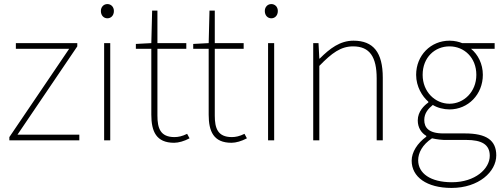

<svg xmlns="http://www.w3.org/2000/svg" viewBox="-20 -690 2470 944"><path d="M26 0H370V-28H66L360 -462V-478H58V-450H320L26 -16Z M492 0H522V-478H492ZM508 -600C526 -600 540 -614 540 -636C540 -656 526 -670 508 -670C490 -670 476 -656 476 -636C476 -614 490 -600 508 -600Z M836 12C858 12 886 4 912 -10L900 -32C876 -20 856 -16 838 -16C768 -16 754 -60 754 -122V-450H896V-478H754V-638H728L724 -478L648 -474V-450H724V-126C724 -44 748 12 836 12Z M1118 12C1140 12 1168 4 1194 -10L1182 -32C1158 -20 1138 -16 1120 -16C1050 -16 1036 -60 1036 -122V-450H1178V-478H1036V-638H1010L1006 -478L930 -474V-450H1006V-126C1006 -44 1030 12 1118 12Z M1298 0H1328V-478H1298ZM1314 -600C1332 -600 1346 -614 1346 -636C1346 -656 1332 -670 1314 -670C1296 -670 1282 -656 1282 -636C1282 -614 1296 -600 1314 -600Z M1520 0H1550V-366C1612 -430 1656 -462 1716 -462C1798 -462 1832 -410 1832 -304V0H1862V-308C1862 -432 1816 -490 1718 -490C1652 -490 1602 -452 1552 -402H1550L1546 -478H1520Z M2200 234C2334 234 2420 154 2420 74C2420 0 2372 -34 2266 -34H2160C2086 -34 2066 -64 2066 -100C2066 -134 2086 -156 2108 -174C2130 -160 2162 -152 2190 -152C2282 -152 2354 -226 2354 -322C2354 -376 2330 -422 2296 -450H2412V-478H2252C2238 -484 2216 -490 2190 -490C2098 -490 2026 -418 2026 -322C2026 -264 2056 -216 2086 -190V-186C2066 -172 2034 -142 2034 -98C2034 -62 2052 -36 2076 -22V-18C2032 14 2004 58 2004 100C2004 180 2078 234 2200 234ZM2190 -180C2120 -180 2058 -238 2058 -322C2058 -408 2118 -462 2190 -462C2262 -462 2322 -407 2322 -322C2322 -238 2260 -180 2190 -180ZM2202 206C2096 206 2036 162 2036 98C2036 62 2056 22 2104 -10C2130 -4 2156 -2 2162 -2H2272C2348 -2 2388 20 2388 76C2388 140 2316 206 2202 206Z"/></svg>

Font: Source Sans Pro ExtraLight
Style: Regular
Weight: 200
Designer: Paul D. Hunt
Foundry: Adobe Systems Incorporated
Version: Version 3.006;hotconv 1.0.111;makeotfexe 2.5.65597